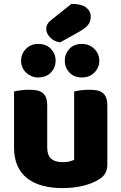

<svg xmlns="http://www.w3.org/2000/svg" viewBox="-20 -948 622 984"><path d="M346 -928Q398 -928 421.5 -909.5Q445 -891 445 -863Q445 -837 431 -820Q417 -803 385 -785L289 -731Q259 -734 238 -755Q217 -776 217 -800Q217 -826 243 -846ZM52 -479Q62 -482 83.5 -485Q105 -488 128 -488Q150 -488 167.5 -485Q185 -482 197 -473Q209 -464 215.5 -448.5Q222 -433 222 -408V-193Q222 -152 242 -134.5Q262 -117 300 -117Q323 -117 337.5 -121Q352 -125 360 -129V-479Q370 -482 391.5 -485Q413 -488 436 -488Q458 -488 475.5 -485Q493 -482 505 -473Q517 -464 523.5 -448.5Q530 -433 530 -408V-104Q530 -54 488 -29Q453 -7 404.5 4.5Q356 16 299 16Q245 16 199.5 4Q154 -8 121 -33Q88 -58 70 -97.5Q52 -137 52 -193ZM88 -637Q88 -672 113 -697.5Q138 -723 175 -723Q217 -723 241 -697.5Q265 -672 265 -637Q265 -602 241 -576.5Q217 -551 175 -551Q157 -551 141 -558Q125 -565 113 -576.5Q101 -588 94.5 -603.5Q88 -619 88 -637ZM312 -637Q312 -672 335.5 -697.5Q359 -723 401 -723Q420 -723 436 -716Q452 -709 464 -697Q476 -685 482.5 -669.5Q489 -654 489 -637Q489 -602 464 -576.5Q439 -551 401 -551Q359 -551 335.5 -576.5Q312 -602 312 -637Z"/></svg>

Font: Baloo
Style: Regular
Weight: 400
Designer: Sarang Kulkarni and Ek Type
Foundry: Ek Type
Version: Version 1.100;PS 1.000;hotconv 1.0.88;makeotf.lib2.5.647800;